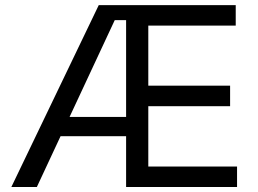

<svg xmlns="http://www.w3.org/2000/svg" viewBox="-20 -748 1034 768"><path d="M25.4 0H127.4L222.2 -203.1H484.4V0H928.2V-82H573.2V-323.2H900.4V-405.3H573.2V-645.5H922.9V-727.5H375ZM258.3 -280.3 439 -667.5H484.4V-280.3Z"/></svg>

Font: Raveo
Style: Regular
Weight: 400
Designer: Jakub Foglar, Rasmus Andersson (Inter)
Foundry: Jakubfoglar.com
Version: Version 1.100;Glyphs 3.2.3 (3260)